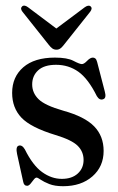

<svg xmlns="http://www.w3.org/2000/svg" viewBox="-20 -649 418 680"><path d="M199 -15.5Q234.5 -15.5 255.2 -34.2Q276 -53 276 -82.5Q276 -112 255 -132.8Q234 -153.5 176 -171Q89 -197.5 56 -232.2Q23 -267 23 -320Q23 -376.5 62.5 -410.8Q102 -445 174.5 -445Q218.5 -445 240.2 -433.5Q262 -422 270 -422Q277.5 -422 288.5 -433.5Q299.5 -445 309 -445Q313.5 -445 317.5 -442Q321.5 -439 324 -429.5L351 -325.5Q357.5 -302.5 346.5 -298Q333 -292 323 -308.5Q292.5 -370 257.8 -394.8Q223 -419.5 178.5 -419.5Q136.5 -419.5 115.2 -400Q94 -380.5 94 -350Q94 -320 116.5 -297.8Q139 -275.5 204 -257Q280 -236 313.5 -201.5Q347 -167 347 -114.5Q347 -59 307.2 -24.2Q267.5 10.5 203.5 10.5Q174 10.5 154.5 2.8Q135 -5 124.2 -12.5Q113.5 -20 109.5 -20Q105 -20 99.5 -12.8Q94 -5.5 88 1.8Q82 9 76 9Q64.5 9 62 -6L40.5 -103.5Q35 -129.5 46 -133Q58 -137 68 -120Q96 -63.5 129.2 -39.5Q162.5 -15.5 199 -15.5ZM206.5 -490.5Q200 -482 194 -477.5Q188 -473 180 -473Q171.5 -473 165.2 -477.5Q159 -482 152.5 -490.5L59.5 -607.5Q50.5 -619 58.5 -626.5Q66 -633 79 -623.5L179.5 -548L280.5 -623.5Q293.5 -632.5 301 -626.5Q308.5 -619.5 299.5 -607.5Z"/></svg>

Font: Fraunces 144pt S050
Style: Regular
Weight: 400
Version: Version 1.000; ttfautohint (v1.8.3)